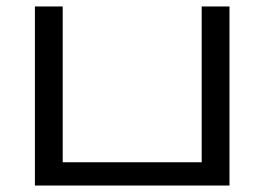

<svg xmlns="http://www.w3.org/2000/svg" viewBox="-20 -574 818 594"><path d="M88 0V-554H174V-72H604V-554H690V0Z"/></svg>

Font: tamil15
Style: Book
Weight: 400
Designer: Jelle Bosma - Monotype Design Team
Foundry: Monotype Imaging Inc.
Version: Version 2.003